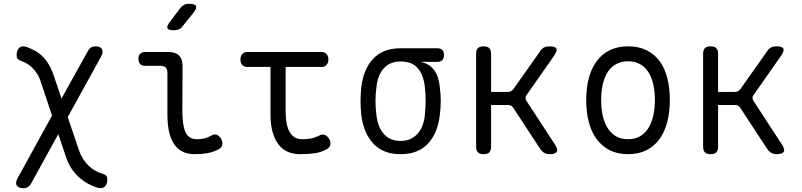

<svg xmlns="http://www.w3.org/2000/svg" viewBox="-20 -805 4240 1015"><path d="M516 -509 338 -186 398 -9Q406 15 419 35Q432 55 448.5 71Q465 87 483.5 97.5Q502 108 521 113Q535 117 541 123.5Q547 130 547 142Q547 157 543.5 167Q540 177 533 182.5Q526 188 517 189.5Q508 191 495 187Q437 169 393 128Q349 87 328 22L288 -96L145 164Q138 177 127.5 183.5Q117 190 102 190Q93 190 84 187Q75 184 70 177.5Q65 171 65 161.5Q65 152 72 139L255 -194L196 -371Q188 -397 176 -415.5Q164 -434 150 -447.5Q136 -461 121.5 -469.5Q107 -478 94 -482Q80 -487 74 -493.5Q68 -500 68 -512Q68 -526 71.5 -536Q75 -546 82 -552.5Q89 -559 98.5 -560Q108 -561 120 -557Q142 -549 163 -538Q184 -527 202 -510Q220 -493 235.5 -468Q251 -443 263 -409L305 -284L444 -534Q451 -548 461 -554Q471 -560 486 -560Q496 -560 504.5 -557Q513 -554 517.5 -547.5Q522 -541 522.5 -531.5Q523 -522 516 -509Z M944 -218Q944 -142 961 -105.5Q978 -69 1022 -69Q1041 -69 1059 -73Q1077 -77 1095 -87Q1112 -98 1126 -92.5Q1140 -87 1149 -71Q1159 -53 1155 -38.5Q1151 -24 1134 -15Q1108 -1 1077.5 4.5Q1047 10 1009 10Q975 10 948 -2Q921 -14 902.5 -40Q884 -66 874.5 -105.5Q865 -145 865 -200V-420Q865 -439 856 -448Q847 -457 828 -457H748Q730 -457 721 -466.5Q712 -476 712 -494Q712 -512 721 -521Q730 -530 748 -530H870Q908 -530 926.5 -511.5Q945 -493 945 -455ZM946 -667Q937 -655 925.5 -650Q914 -645 900 -645Q871 -645 865.5 -655.5Q860 -666 878 -689L932 -761Q941 -773 952.5 -779Q964 -785 979 -785Q1010 -785 1016 -773.5Q1022 -762 1003 -738Z M1680 -530Q1697 -530 1706.5 -519Q1716 -508 1716 -490.5Q1716 -473 1706.5 -462Q1697 -451 1680 -451H1490V-218Q1490 -142 1512 -105.5Q1534 -69 1577 -69Q1601 -69 1621.5 -72.5Q1642 -76 1665 -87Q1683 -97 1696.5 -92Q1710 -87 1720 -71Q1730 -53 1726 -38Q1722 -23 1705 -15Q1675 1 1641.5 5.5Q1608 10 1565 10Q1531 10 1502.5 -2Q1474 -14 1453.5 -40Q1433 -66 1421.5 -105.5Q1410 -145 1410 -200V-451H1287Q1270 -451 1260.5 -462Q1251 -473 1251 -490.5Q1251 -508 1260.5 -519Q1270 -530 1287 -530Z M2291 -478H2202Q2250 -469 2275 -434.5Q2300 -400 2305 -345Q2310 -308 2310 -271Q2310 -234 2305 -197Q2295 -104 2243.5 -47Q2192 10 2098 10Q2004 10 1952.5 -47Q1901 -104 1890 -197Q1886 -234 1886 -271Q1886 -308 1890 -345Q1901 -438 1952.5 -494Q2004 -550 2098 -550H2291Q2309 -550 2318 -541Q2327 -532 2327 -514Q2327 -496 2318 -487Q2309 -478 2291 -478ZM2098 -60Q2126 -60 2148 -69.5Q2170 -79 2186.5 -97Q2203 -115 2213 -140.5Q2223 -166 2226 -197Q2230 -234 2230 -271Q2230 -308 2226 -345Q2219 -409 2188.5 -444.5Q2158 -480 2098 -480Q2042 -480 2009.5 -444.5Q1977 -409 1970 -345Q1965 -308 1965 -271Q1965 -234 1970 -197Q1977 -133 2009.5 -96.5Q2042 -60 2098 -60Z M2536 10Q2516 10 2506.5 0.5Q2497 -9 2497 -30V-520Q2497 -541 2506.5 -550.5Q2516 -560 2537 -560Q2557 -560 2566.5 -550.5Q2576 -541 2576 -520V-319H2665Q2674 -319 2681.5 -323Q2689 -327 2694 -334L2836 -535Q2844 -548 2856 -554Q2868 -560 2884 -560Q2915 -560 2921 -548Q2927 -536 2909 -510L2764 -303Q2758 -296 2758 -288Q2758 -280 2763 -272L2913 -42Q2931 -16 2923.5 -3Q2916 10 2885 10Q2870 10 2858 3.5Q2846 -3 2837 -16L2694 -234Q2689 -242 2682 -246Q2675 -250 2665 -250H2576V-30Q2576 -9 2566.5 0.5Q2557 10 2536 10Z M3300 10Q3244 10 3203 -11Q3162 -32 3134 -70Q3106 -108 3092.5 -160.5Q3079 -213 3079 -276Q3079 -339 3092.5 -391Q3106 -443 3133.5 -480.5Q3161 -518 3202.5 -539Q3244 -560 3301 -560Q3357 -560 3399 -539Q3441 -518 3468 -480.5Q3495 -443 3508 -391Q3521 -339 3521 -277Q3521 -213 3507.5 -160.5Q3494 -108 3466.5 -70Q3439 -32 3397.5 -11Q3356 10 3300 10ZM3300 -69Q3336 -69 3362.5 -84Q3389 -99 3406.5 -126Q3424 -153 3433 -191.5Q3442 -230 3442 -277Q3442 -322 3433.5 -359.5Q3425 -397 3407.5 -424Q3390 -451 3363.5 -466Q3337 -481 3301 -481Q3264 -481 3237 -466Q3210 -451 3192.5 -424Q3175 -397 3166.5 -359Q3158 -321 3158 -275Q3158 -229 3167 -191Q3176 -153 3193.5 -126Q3211 -99 3237.5 -84Q3264 -69 3300 -69Z M3736 10Q3716 10 3706.5 0.5Q3697 -9 3697 -30V-520Q3697 -541 3706.5 -550.5Q3716 -560 3737 -560Q3757 -560 3766.5 -550.5Q3776 -541 3776 -520V-319H3865Q3874 -319 3881.5 -323Q3889 -327 3894 -334L4036 -535Q4044 -548 4056 -554Q4068 -560 4084 -560Q4115 -560 4121 -548Q4127 -536 4109 -510L3964 -303Q3958 -296 3958 -288Q3958 -280 3963 -272L4113 -42Q4131 -16 4123.5 -3Q4116 10 4085 10Q4070 10 4058 3.5Q4046 -3 4037 -16L3894 -234Q3889 -242 3882 -246Q3875 -250 3865 -250H3776V-30Q3776 -9 3766.5 0.5Q3757 10 3736 10Z"/></svg>

Font: Maple Mono Normal NL Light
Style: Regular
Weight: 300
Monospace: yes
Designer: subframe7536
Version: Version 7.000